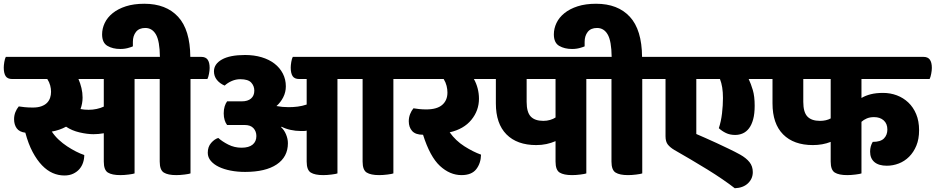

<svg xmlns="http://www.w3.org/2000/svg" viewBox="-60 -923 4985 1023"><path d="M714 -620Q738 -620 748.5 -605Q759 -590 759 -561Q759 -545 755.5 -528Q752 -511 747 -502H657V1Q649 4 625 7Q601 10 581 10Q537 10 515 -3.5Q493 -17 493 -62V-213Q465 -208 438 -208Q405 -208 364 -217.5Q323 -227 292 -248Q257 -229 216 -222Q232 -198 253 -178.5Q274 -159 297.5 -143.5Q321 -128 344.5 -116Q368 -104 389 -97Q389 -76 382.5 -56.5Q376 -37 363 -22Q350 -7 330 2.5Q310 12 283 12Q251 12 221 -1Q191 -14 164 -42Q137 -70 114 -113Q91 -156 75 -216Q43 -220 29 -239.5Q15 -259 15 -288Q15 -308 22 -325.5Q29 -343 40 -356Q52 -354 71.5 -352Q91 -350 115 -350Q142 -350 161 -357Q180 -364 191 -375.5Q202 -387 207 -402Q212 -417 212 -434Q212 -450 207.5 -467.5Q203 -485 192 -502H5Q-20 -502 -30 -517.5Q-40 -533 -40 -563Q-40 -575 -37 -593Q-34 -611 -29 -620ZM412 -338Q434 -338 455 -342.5Q476 -347 493 -355V-502H358Q368 -479 374 -454Q380 -429 380 -403Q380 -372 369 -342Q388 -338 412 -338Z M792 -620Q791 -704 771 -739Q751 -774 714 -774Q681 -774 664.5 -753Q648 -732 648 -700V-676Q639 -672 628 -669Q619 -666 607 -664Q595 -662 581 -662Q541 -662 512.5 -678.5Q484 -695 484 -740Q484 -771 498 -800.5Q512 -830 540.5 -853Q569 -876 611 -889.5Q653 -903 709 -903Q825 -903 889 -833.5Q953 -764 954 -620H1012Q1036 -620 1046.5 -605Q1057 -590 1057 -561Q1057 -548 1053.5 -529.5Q1050 -511 1045 -502H955V1Q947 4 923 7Q899 10 879 10Q835 10 813 -3.5Q791 -17 791 -62V-502H734Q709 -502 699 -517.5Q689 -533 689 -563Q689 -575 692 -593Q695 -611 700 -620Z M2093 -620Q2117 -620 2127.5 -605Q2138 -590 2138 -561Q2138 -548 2134.5 -529.5Q2131 -511 2126 -502H2036V1Q2028 4 2004 7Q1980 10 1960 10Q1916 10 1894 -3.5Q1872 -17 1872 -62V-502H1738V1Q1730 4 1706 7Q1682 10 1662 10Q1618 10 1596 -3.5Q1574 -17 1574 -62V-227Q1566 -225 1558 -225Q1550 -225 1542 -225Q1515 -225 1488 -231Q1461 -237 1440 -248L1438 -245Q1454 -231 1464 -207Q1474 -183 1474 -160Q1474 -87 1414.5 -47Q1355 -7 1246 -7Q1205 -7 1169 -14Q1133 -21 1106 -34Q1079 -47 1063 -66Q1047 -85 1047 -109Q1047 -141 1065 -161.5Q1083 -182 1103 -188Q1124 -169 1156.5 -152.5Q1189 -136 1227 -136Q1266 -136 1286 -152.5Q1306 -169 1306 -198Q1306 -223 1290.5 -240Q1275 -257 1244 -257H1150Q1142 -267 1137 -283Q1132 -299 1132 -319Q1132 -340 1137 -356Q1142 -372 1150 -383H1228Q1260 -383 1277.5 -398Q1295 -413 1295 -440Q1295 -465 1278.5 -483Q1262 -501 1220 -501Q1197 -501 1175 -491.5Q1153 -482 1137 -467Q1111 -478 1095.5 -497.5Q1080 -517 1080 -543Q1080 -582 1122.5 -606Q1165 -630 1246 -630Q1294 -630 1334 -618Q1374 -606 1402.5 -584Q1431 -562 1447 -531Q1463 -500 1463 -463Q1463 -432 1449 -404.5Q1435 -377 1413 -358Q1444 -352 1478 -352Q1502 -352 1526 -355Q1550 -358 1574 -366V-502H1534Q1509 -502 1499 -517.5Q1489 -533 1489 -563Q1489 -575 1492 -593Q1495 -611 1500 -620Z M2532 -620Q2556 -620 2566.5 -605Q2577 -590 2577 -561Q2577 -548 2573.5 -529.5Q2570 -511 2565 -502H2465Q2478 -479 2485 -452Q2492 -425 2492 -397Q2492 -334 2451.5 -284.5Q2411 -235 2336 -218Q2368 -173 2414.5 -143.5Q2461 -114 2503 -99Q2502 -53 2477.5 -21.5Q2453 10 2399 10Q2337 10 2284 -39Q2231 -88 2194 -205Q2154 -205 2136 -225Q2118 -245 2118 -277Q2118 -297 2125 -315Q2132 -333 2143 -346Q2154 -344 2172.5 -342Q2191 -340 2211 -340Q2268 -340 2296 -364Q2324 -388 2324 -430Q2324 -447 2319.5 -465.5Q2315 -484 2304 -502H2108Q2083 -502 2073 -517.5Q2063 -533 2063 -563Q2063 -575 2066 -593Q2069 -611 2074 -620Z M3121 -620Q3145 -620 3155.5 -605Q3166 -590 3166 -561Q3166 -548 3162.5 -529.5Q3159 -511 3154 -502H3064V1Q3056 4 3032 7Q3008 10 2988 10Q2944 10 2922 -3.5Q2900 -17 2900 -62V-171Q2877 -161 2851.5 -155.5Q2826 -150 2797 -150Q2695 -150 2638.5 -207Q2582 -264 2582 -372V-502H2537Q2512 -502 2502 -517.5Q2492 -533 2492 -563Q2492 -575 2495 -593Q2498 -611 2503 -620ZM2835 -279Q2854 -279 2871 -284Q2888 -289 2900 -297V-502H2746V-380Q2746 -325 2768 -302Q2790 -279 2835 -279Z M3199 -620Q3198 -704 3178 -739Q3158 -774 3121 -774Q3088 -774 3071.5 -753Q3055 -732 3055 -700V-676Q3046 -672 3035 -669Q3026 -666 3014 -664Q3002 -662 2988 -662Q2948 -662 2919.5 -678.5Q2891 -695 2891 -740Q2891 -771 2905 -800.5Q2919 -830 2947.5 -853Q2976 -876 3018 -889.5Q3060 -903 3116 -903Q3232 -903 3296 -833.5Q3360 -764 3361 -620H3419Q3443 -620 3453.5 -605Q3464 -590 3464 -561Q3464 -548 3460.5 -529.5Q3457 -511 3452 -502H3362V1Q3354 4 3330 7Q3306 10 3286 10Q3242 10 3220 -3.5Q3198 -17 3198 -62V-502H3141Q3116 -502 3106 -517.5Q3096 -533 3096 -563Q3096 -575 3099 -593Q3102 -611 3107 -620Z M3996 -620Q4020 -620 4030.5 -605Q4041 -590 4041 -561Q4041 -548 4037.5 -529.5Q4034 -511 4029 -502H3929Q3941 -477 3951 -443.5Q3961 -410 3961 -360Q3961 -317 3953 -287.5Q3945 -258 3931 -239.5Q3917 -221 3898 -212.5Q3879 -204 3857 -204Q3829 -204 3807.5 -214.5Q3786 -225 3770 -240Q3782 -276 3787 -319Q3792 -362 3792 -401Q3792 -432 3788 -457Q3784 -482 3776 -502H3650V-209Q3668 -201 3697 -188.5Q3726 -176 3758 -161Q3790 -146 3823.5 -130Q3857 -114 3884 -99Q3916 -81 3933.5 -59Q3951 -37 3951 -6Q3951 29 3925.5 53.5Q3900 78 3855 80Q3827 58 3789 32Q3751 6 3708 -20.5Q3665 -47 3620 -73.5Q3575 -100 3533 -124Q3511 -137 3498.5 -152.5Q3486 -168 3486 -197V-502H3429Q3404 -502 3394 -517.5Q3384 -533 3384 -563Q3384 -575 3387 -593Q3390 -611 3395 -620Z M4860 -620Q4884 -620 4894.5 -605Q4905 -590 4905 -561Q4905 -548 4901.5 -529.5Q4898 -511 4893 -502H4530V-401Q4552 -414 4580 -421Q4608 -428 4645 -428Q4684 -428 4718.5 -415Q4753 -402 4779.5 -377Q4806 -352 4821.5 -315Q4837 -278 4837 -229Q4837 -182 4822.5 -147Q4808 -112 4784 -88Q4760 -64 4729 -52Q4698 -40 4665 -40Q4622 -40 4599 -59.5Q4576 -79 4576 -115Q4576 -144 4590 -167Q4632 -167 4650 -185.5Q4668 -204 4668 -233Q4668 -264 4648.5 -281.5Q4629 -299 4597 -299Q4575 -299 4558.5 -292Q4542 -285 4530 -274V1Q4522 4 4498 7Q4474 10 4454 10Q4410 10 4388 -3.5Q4366 -17 4366 -62V-167Q4323 -150 4271 -150Q4169 -150 4112.5 -207Q4056 -264 4056 -372V-502H4011Q3986 -502 3976 -517.5Q3966 -533 3966 -563Q3966 -575 3969 -593Q3972 -611 3977 -620ZM4309 -279Q4342 -279 4366 -292V-502H4220V-380Q4220 -325 4242 -302Q4264 -279 4309 -279Z"/></svg>

Font: Baloo
Style: Regular
Weight: 400
Designer: Sarang Kulkarni and Ek Type
Foundry: Ek Type
Version: Version 1.443;PS 1.000;hotconv 16.6.51;makeotf.lib2.5.65220;